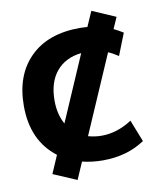

<svg xmlns="http://www.w3.org/2000/svg" viewBox="-97 -901 901 1071"><g transform="rotate(-10 353.0 -365.0)"><path d="M31.2 -365.2Q31.2 -540 132.3 -640.1Q233.4 -740.2 414.1 -740.2Q427.7 -740.2 457 -738.3L494.1 -823.2L627 -765.6L598.6 -701.2Q627 -687.5 651.4 -671.9L602.5 -547.9Q570.3 -569.3 545.9 -579.1L354.5 -137.7Q391.6 -127 430.7 -127Q518.6 -127 602.5 -181.6L651.4 -57.6Q550.8 9.8 414.1 9.8Q353.5 9.8 296.9 -3.9L254.9 92.8L122.1 36.1L166 -65.4Q31.2 -168 31.2 -365.2ZM205.1 -365.2Q205.1 -287.1 237.3 -230.5L397.5 -600.6Q306.6 -590.8 255.9 -529.8Q205.1 -468.8 205.1 -365.2Z"/></g></svg>

Font: GenEi M Gothic v2 Heavy
Style: Regular
Weight: 800
Version: Version 2.0